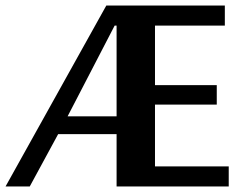

<svg xmlns="http://www.w3.org/2000/svg" viewBox="-34 -670 876 690"><path d="M-14 0 348 -650H774V-578H523V-364H745V-294H523V-72H788V0H385V-188H175L73 0ZM209 -252H385V-578H378Z"/></svg>

Font: Arsenal SC
Style: Bold
Weight: 700
Designer: Andrij Shevchenko
Foundry: Stairsfor
Version: Version 2.001; ttfautohint (v1.8.4.7-5d5b)